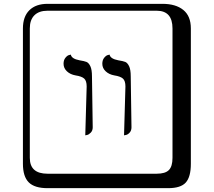

<svg xmlns="http://www.w3.org/2000/svg" viewBox="-20 -774 1120 1006"><path d="M629.9 -64.9 637.2 -320.8Q637.2 -350.6 624 -362.3Q610.8 -374 579.1 -378.9Q551.3 -383.8 533.7 -400.4Q516.1 -417 516.1 -439.9Q516.1 -459 525.6 -470.9Q535.2 -482.9 544.4 -485.4L554.2 -487.8Q558.1 -465.8 600.1 -458Q625 -454.1 636.5 -449.5Q647.9 -444.8 656.5 -427Q665 -409.2 665 -374L668.9 -106.9Q668.9 -89.8 659.4 -79.3Q649.9 -68.8 640.1 -66.9ZM426.8 -64.9 434.1 -320.8Q434.1 -350.6 421.1 -362.3Q408.2 -374 376 -378.9Q348.1 -383.8 330.6 -400.4Q313 -417 313 -439.9Q313 -459 322.5 -470.9Q332 -482.9 341.3 -485.4L351.1 -487.8Q355 -465.8 397 -458Q421.9 -454.1 433.3 -449.5Q444.8 -444.8 453.4 -427Q461.9 -409.2 461.9 -374L465.8 -106.9Q465.8 -89.8 455.8 -79.3Q445.8 -68.8 436.5 -66.9ZM229 -717.8Q184.1 -717.8 160.2 -693.8Q136.2 -669.9 136.2 -625V53.2Q136.2 136.2 229 136.2H800.8Q845.7 136.2 864.7 117.2Q883.8 98.1 883.8 53.2V-625Q883.8 -717.8 800.8 -717.8ZM980 84Q980 152.8 953.4 182.4Q926.8 211.9 860.8 211.9H229Q161.1 211.9 130.6 181.4Q100.1 150.9 100.1 84V-625Q100.1 -687 134 -720.5Q168 -753.9 229 -753.9H831.1Q900.9 -753.9 940.4 -721.9Q980 -689.9 980 -625Z"/></svg>

Font: Linux Biolinum Keyboard O
Style: Regular
Weight: 700
Designer: Philipp H. Poll
Foundry: Philipp H. Poll
Version: Version 0.6.1